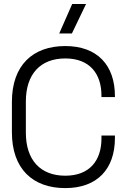

<svg xmlns="http://www.w3.org/2000/svg" viewBox="-20 -950 644 984"><path d="M314.5 14C479 14 569 -84.5 569 -242.5V-255.5H500V-240.5C500 -128 440 -49.5 314.5 -49.5C187 -49.5 112.5 -130 112.5 -270V-430C112.5 -570 187 -650.5 314.5 -650.5C440 -650.5 500 -572 500 -459.5V-452.5H569V-457.5C569 -615.5 479 -714 314.5 -714C148 -714 41 -615.5 41 -428V-272C41 -84.5 148 14 314.5 14ZM350 -929.5 283.5 -778.5H348.5L421 -929.5Z"/></svg>

Font: MCL Standard Light
Style: Regular
Weight: 300
Designer: Květoslav Bartoš
Foundry: Florian Karsten
Version: Version 1.001;Glyphs 3.2.3 (3260)